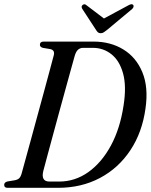

<svg xmlns="http://www.w3.org/2000/svg" viewBox="-23 -899 721 919"><path d="M-3 -14Q-3 -26.5 13 -30.5L46.5 -36Q61 -38.5 68.5 -45.5Q76 -52.5 80.5 -68.5Q87.5 -94.5 99.8 -138.8Q112 -183 127 -238Q142 -293 158 -351.8Q174 -410.5 189 -465.5Q204 -520.5 215.8 -564.8Q227.5 -609 234.5 -635Q240.5 -659 217.5 -664L182 -670Q168 -674 168 -684.5Q168 -700 186.5 -700H424Q506 -700 567.5 -662.2Q629 -624.5 658.5 -553Q688 -481.5 673.5 -380.5Q658 -266 601.2 -180.2Q544.5 -94.5 455.5 -47.2Q366.5 0 255 0H13Q-3 0 -3 -14ZM260.5 -30Q336 -30 399.8 -75.2Q463.5 -120.5 507.8 -202.2Q552 -284 568.5 -394.5Q583 -486.5 566 -547.8Q549 -609 510.2 -639.5Q471.5 -670 421.5 -670H375Q360.5 -670 350.2 -660.8Q340 -651.5 334 -629.5Q327 -605.5 315.5 -563Q304 -520.5 289.2 -467.5Q274.5 -414.5 259 -357.5Q243.5 -300.5 229 -247Q214.5 -193.5 202.8 -150.2Q191 -107 184.5 -81.5Q171.5 -30 214 -30ZM491.5 -757.5Q481.5 -749.5 474.5 -744.8Q467.5 -740 459 -740Q450.5 -740 445.5 -744.5Q440.5 -749 435.5 -757.5L370.5 -857Q364 -869 373 -875.5Q382 -882.5 391.5 -873.5L474.5 -810.5L591.5 -873.5Q608 -883 614.5 -875.5Q617 -873 616.2 -867.2Q615.5 -861.5 609.5 -856Z"/></svg>

Font: Fraunces 144pt S050
Style: Italic
Weight: 400
Italic angle: -16°
Version: Version 1.000; ttfautohint (v1.8.3)